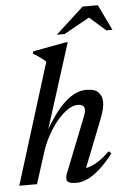

<svg xmlns="http://www.w3.org/2000/svg" viewBox="-62 -943 674 998"><g transform="rotate(-5 274.5 -444.0)"><path d="M142.5 -161.5 91 0H-1.5L194.5 -630Q185.5 -638.5 175.8 -646.2Q166 -654 154.5 -661.8Q143 -669.5 128.5 -677L132 -689.5L304.5 -721.5H314.5L165 -250.5L158.5 -253Q189 -307 217.8 -347.2Q246.5 -387.5 274.8 -413.8Q303 -440 331.2 -453Q359.5 -466 388 -466Q434 -466 452.2 -446Q470.5 -426 470.5 -395.5Q470.5 -378.5 465.5 -357.5Q460.5 -336.5 448 -304.5L343 -38.5L333 -60.5Q351 -59.5 373 -66.8Q395 -74 421.2 -91.5Q447.5 -109 477.5 -138L490 -125.5Q451 -75.5 416.8 -45.5Q382.5 -15.5 352.5 -2.2Q322.5 11 295.5 11Q260 11 249.8 -1.2Q239.5 -13.5 251.5 -44L357 -310.5Q365.5 -331 369.2 -343Q373 -355 373 -363.5Q373 -377 364.5 -384.5Q356 -392 336 -392Q312 -392 284 -373Q256 -354 229 -321.5Q202 -289 179.2 -247.5Q156.5 -206 142.5 -161.5ZM261.5 -765 407.5 -899H487L551.5 -765H519.5L426 -847.5H450.5L302 -765Z"/></g></svg>

Font: Newsreader 36pt Medium
Style: Italic
Weight: 500
Italic angle: -17°
Designer: Hugues Gentile
Foundry: Production Type
Version: Version 1.003